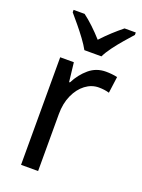

<svg xmlns="http://www.w3.org/2000/svg" viewBox="-145 -832 664 899"><g transform="rotate(20 186.5 -383.0)"><path d="M303 -546Q317 -546 332 -544.5Q347 -543 360 -540L349 -458Q325 -465 297 -465Q261 -465 230.5 -442Q200 -419 181.5 -378Q163 -337 163 -284V0H78V-536H146L157 -441H161Q184 -486 219.5 -516Q255 -546 303 -546ZM173 -606Q161 -628 141.5 -654.5Q122 -681 100.5 -707Q79 -733 61 -754V-766H116Q139 -749 165 -724.5Q191 -700 215 -673Q241 -701 265 -723Q289 -745 315 -766H371V-754Q354 -735 331.5 -709Q309 -683 289 -656Q269 -629 258 -606Z"/></g></svg>

Font: Noto Sans Khmer SemiCondensed
Style: Regular
Weight: 400
Width: 4
Designer: Danh Hong and the Monotype Design Team
Foundry: Monotype Imaging Inc.
Version: Version 2.004; ttfautohint (v1.8.4.7-5d5b)